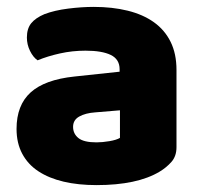

<svg xmlns="http://www.w3.org/2000/svg" viewBox="-20 -521 584 557"><path d="M260 -108Q277 -108 297.5 -111.5Q318 -115 328 -121V-201L256 -195Q228 -193 210 -183Q192 -173 192 -153Q192 -133 207.5 -120.5Q223 -108 260 -108ZM252 -501Q306 -501 350.5 -490Q395 -479 426.5 -456.5Q458 -434 475 -399.5Q492 -365 492 -318V-94Q492 -68 477.5 -51.5Q463 -35 443 -23Q378 16 260 16Q207 16 164.5 6Q122 -4 91.5 -24Q61 -44 44.5 -75Q28 -106 28 -147Q28 -216 69 -253Q110 -290 196 -299L327 -313V-320Q327 -349 301.5 -361.5Q276 -374 228 -374Q190 -374 154 -366Q118 -358 89 -346Q76 -355 67 -373.5Q58 -392 58 -412Q58 -438 70.5 -453.5Q83 -469 109 -480Q138 -491 177.5 -496Q217 -501 252 -501Z"/></svg>

Font: Baloo Cyrillic
Style: Regular
Weight: 400
Designer: Ek Type, Denis Ignatov
Foundry: Ek Type
Version: Version 1.50 July 26, 2019